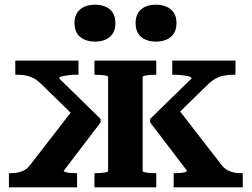

<svg xmlns="http://www.w3.org/2000/svg" viewBox="-20 -797 1072 817"><path d="M471 -699Q471 -660 447.5 -640Q424 -620 384 -620Q345 -620 321 -640Q297 -660 297 -699Q297 -737 321 -757Q345 -777 384 -777Q424 -777 447.5 -757Q471 -737 471 -699ZM731 -699Q731 -660 707 -640Q683 -620 643 -620Q604 -620 580.5 -640Q557 -660 557 -699Q557 -737 580.5 -757Q604 -777 643 -777Q683 -777 707 -757Q731 -737 731 -699ZM1013 0H719V-60H724Q735 -60 747 -61Q759 -62 767.5 -64.5Q776 -67 776 -70L619 -276V-291L795 -463Q795 -469 783.5 -472Q772 -475 755.5 -477Q739 -479 724 -479H713V-539H982V-479H971Q950 -479 931.5 -475Q913 -471 897.5 -462.5Q882 -454 866 -439L698 -275L726 -349L922 -96Q934 -81 947 -73.5Q960 -66 975 -63Q990 -60 1007 -60H1013ZM18 0V-60H24Q42 -60 56.5 -63Q71 -66 84.5 -73.5Q98 -81 109 -96L305 -349L324 -275L156 -439Q141 -454 126 -462.5Q111 -471 94 -475Q77 -479 55 -479H45V-539H314V-479H304Q289 -479 272 -477Q255 -475 243.5 -472Q232 -469 232 -463L408 -291V-276L251 -70Q251 -67 259.5 -64.5Q268 -62 280 -61Q292 -60 303 -60H308V0ZM382 -479V-539H645V-479H641Q630 -479 617.5 -478Q605 -477 596 -475Q587 -473 587 -470V-69Q587 -66 596 -64Q605 -62 617.5 -61Q630 -60 641 -60H645V0H382V-60H386Q397 -60 409.5 -61Q422 -62 431 -64Q440 -66 440 -69V-470Q440 -473 431 -475Q422 -477 409.5 -478Q397 -479 386 -479Z"/></svg>

Font: Roboto Serif SemiBold
Style: Regular
Weight: 600
Designer: Greg Gazdowicz
Foundry: Commercial Type
Version: Version 1.008